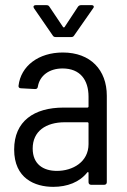

<svg xmlns="http://www.w3.org/2000/svg" viewBox="-20 -718 495 746"><path d="M268 -580 342 -686C347 -692 344 -698 336 -698H295C290 -698 286 -696 283 -692L231 -613C230 -611 226 -611 225 -613L172 -692C169 -697 165 -698 160 -698H119C113 -698 110 -695 110 -691C110 -690 111 -688 112 -686L185 -580C188 -575 192 -574 197 -574H256C261 -574 265 -575 268 -580ZM224 -514C130 -514 61 -462 52 -385C51 -379 55 -375 61 -375L116 -372C122 -372 126 -374 127 -381C134 -424 171 -452 223 -452C291 -452 324 -408 324 -342V-304C324 -302 322 -300 320 -300H227C112 -300 35 -247 35 -137C35 -25 115 8 187 8C241 8 289 -10 319 -48C322 -51 324 -49 324 -46V-10C324 -4 328 0 334 0H385C391 0 395 -4 395 -10V-346C395 -446 332 -514 224 -514ZM201 -54C148 -54 107 -80 107 -141C107 -208 158 -243 232 -243H320C322 -243 324 -241 324 -239V-158C324 -89 263 -54 201 -54Z"/></svg>

Font: Barlow Semi Condensed
Style: Regular
Weight: 400
Width: 4
Designer: Jeremy Tribby
Foundry: Tribby Type
Version: Version 1.422;hotconv 1.0.109;makeotfexe 2.5.65596